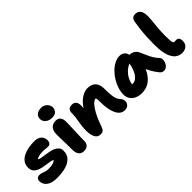

<svg xmlns="http://www.w3.org/2000/svg" viewBox="76 -1592 2431 2431"><g transform="rotate(-45 1292.0 -376.0)"><path d="M213 10Q144 10 102 -8.5Q60 -27 41 -57Q22 -87 22 -122Q22 -147 37 -162Q52 -177 82 -177Q97 -177 111.5 -172.5Q126 -168 141.5 -162.5Q157 -157 175 -152.5Q193 -148 215 -148Q267 -148 296 -157.5Q325 -167 340 -181Q329 -192 303 -197Q277 -202 243.5 -206Q210 -210 174.5 -217.5Q139 -225 109 -239Q79 -253 60.5 -278Q42 -303 42 -344Q42 -395 68 -430Q94 -465 136.5 -486Q179 -507 230 -516Q281 -525 330 -525Q377 -525 406 -510Q435 -495 449 -470Q463 -445 463 -415Q463 -386 449.5 -369Q436 -352 412 -352Q395 -352 383.5 -353.5Q372 -355 359.5 -356.5Q347 -358 325 -358Q282 -358 252 -351Q222 -344 205 -332Q214 -321 239.5 -315.5Q265 -310 300 -305.5Q335 -301 372 -294.5Q409 -288 440.5 -274.5Q472 -261 492 -237.5Q512 -214 512 -176Q512 -110 473.5 -69Q435 -28 367.5 -9Q300 10 213 10Z M694 10Q660 10 639.5 -4.5Q619 -19 609 -44Q599 -69 599 -98Q599 -158 598 -199.5Q597 -241 596.5 -271.5Q596 -302 595 -329Q594 -356 594 -386Q594 -422 605.5 -452Q617 -482 643 -499.5Q669 -517 710 -517Q750 -517 772 -492.5Q794 -468 795 -415Q795 -396 794 -362.5Q793 -329 791.5 -289Q790 -249 788.5 -208.5Q787 -168 786 -134Q785 -100 785 -79Q785 -41 763 -15.5Q741 10 694 10ZM707 -574Q651 -574 617.5 -602.5Q584 -631 584 -671Q584 -716 614.5 -739.5Q645 -763 693 -763Q729 -763 754 -747Q779 -731 792 -708Q805 -685 805 -662Q805 -630 782.5 -602Q760 -574 707 -574Z M1423 10Q1377 10 1344 -25Q1311 -60 1293.5 -128.5Q1276 -197 1276 -299Q1276 -315 1275 -327Q1274 -339 1271 -349Q1269 -353 1267 -357Q1265 -357 1263 -357Q1244 -357 1220 -336Q1196 -315 1169.5 -275.5Q1143 -236 1117.5 -181Q1092 -126 1069 -59Q1056 -19 1039 -5Q1022 9 991 9Q939 9 916 -36Q893 -81 893 -151Q893 -200 897.5 -236Q902 -272 907.5 -303Q913 -334 917.5 -366Q922 -398 922 -437Q922 -478 940.5 -497Q959 -516 996 -516Q1033 -516 1053.5 -494Q1074 -472 1074 -422Q1074 -397 1071 -379Q1078 -389 1086 -400Q1132 -462 1184 -493Q1236 -524 1285 -524Q1360 -524 1396 -482Q1432 -440 1432 -370Q1432 -302 1436.5 -256Q1441 -210 1451.5 -182Q1462 -154 1478 -137Q1493 -122 1501 -106Q1509 -90 1509 -65Q1509 -36 1486.5 -13Q1464 10 1423 10Z M1732 10Q1678 10 1637 -9Q1596 -28 1573 -62.5Q1550 -97 1550 -143Q1550 -195 1567.5 -249.5Q1585 -304 1616 -353.5Q1647 -403 1687 -442Q1727 -481 1772 -503.5Q1817 -526 1862 -526Q1904 -526 1933 -499Q1954 -478 1960 -446Q2001 -445 2031 -425Q2062 -403 2075 -372Q2095 -329 2110.5 -292Q2126 -255 2146.5 -220Q2167 -185 2202 -147Q2217 -131 2217.5 -105.5Q2218 -80 2207.5 -54Q2197 -28 2176.5 -10.5Q2156 7 2127 7Q2108 7 2096 0Q2084 -7 2076 -16Q2054 -43 2037 -67.5Q2020 -92 2005 -119Q1991 -143 1978 -173Q1967 -148 1955 -128Q1924 -77 1888 -46.5Q1852 -16 1812.5 -3Q1773 10 1732 10ZM1883 -368Q1849 -355 1820 -331Q1772 -292 1745 -239Q1725 -200 1719 -159Q1729 -158 1739 -158Q1786 -158 1828 -218Q1865 -271 1883 -368Z M2452 11Q2433 11 2409 5Q2385 -1 2361 -19.5Q2337 -38 2317 -74Q2297 -110 2285 -169Q2273 -228 2273 -317Q2273 -390 2276.5 -454.5Q2280 -519 2287 -579Q2294 -639 2304 -696Q2310 -730 2328 -745Q2346 -760 2378 -760Q2423 -760 2447.5 -728Q2472 -696 2472 -625Q2472 -594 2468.5 -559.5Q2465 -525 2461 -485.5Q2457 -446 2453.5 -399.5Q2450 -353 2450 -297Q2450 -247 2452.5 -219Q2455 -191 2459 -178Q2463 -165 2468.5 -162Q2474 -159 2480 -159Q2486 -159 2491 -159.5Q2496 -160 2500 -160.5Q2504 -161 2508 -161Q2540 -161 2551.5 -142Q2563 -123 2563 -94Q2563 -61 2549 -37.5Q2535 -14 2510 -1.5Q2485 11 2452 11Z"/></g></svg>

Font: Shantell Sans Light ExtraBold
Style: Regular
Weight: 800
Version: Version 1.011;[c5ecc13dd]